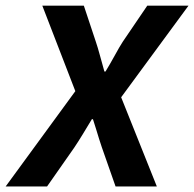

<svg xmlns="http://www.w3.org/2000/svg" viewBox="-51 -673 700 693"><path d="M-30.6 0 220.9 -344 101.7 -652.6H251.6L294.9 -522.4Q301.6 -502.9 309.9 -472.3Q318.1 -441.8 325.8 -414.9H329.8Q345.8 -441 363.1 -472.6Q380.4 -504.3 392 -522.2L480.6 -652.6H629.4L386.3 -321.9L515.1 0H366.1L316.5 -141.5Q312.3 -153.5 306.8 -171.2Q301.4 -188.8 295.5 -208Q289.7 -227.2 284.5 -242.7H280.5Q264.6 -216.3 247.6 -188.3Q230.6 -160.4 216.7 -139.8L118.9 0Z"/></svg>

Font: SourceCodeVF
Style: Italic
Weight: 200
Italic angle: -11°
Monospace: yes
Designer: Paul D. Hunt, Teo Tuominen
Foundry: Adobe
Version: Version 1.026;hotconv 1.1.0;makeotfexe 2.6.0